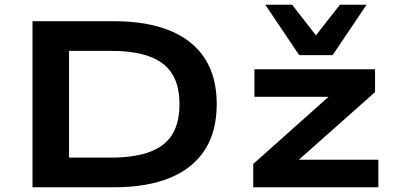

<svg xmlns="http://www.w3.org/2000/svg" viewBox="-20 -795 1677 815"><path d="M118 0V-705H462Q605 -705 702.5 -664.5Q800 -624 850 -546Q900 -468 900 -353Q900 -238 850 -159.5Q800 -81 702.5 -40.5Q605 0 462 0ZM273 -126H453Q600 -126 671 -180Q742 -234 742 -353Q742 -471 671 -525Q600 -579 453 -579H273ZM1055 0V-99L1426 -430L1430 -384H1060V-501H1572V-404L1199 -73L1195 -117H1586V0ZM1250 -561 1106 -775H1220L1321 -645L1423 -775H1536L1392 -561Z"/></svg>

Font: Nunito Sans 7pt Expanded
Style: Bold
Weight: 700
Width: 7
Designer: Vernon Adams
Foundry: Vernon Adams
Version: Version 3.101;gftools[0.9.27]